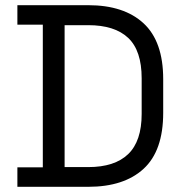

<svg xmlns="http://www.w3.org/2000/svg" viewBox="-20 -720 703 740"><path d="M47 0V-75H145V-625H47V-700H320Q458 -700 533.5 -630Q609 -560 609 -415V-285Q609 -139 533.5 -69.5Q458 0 320 0ZM229 -76H320Q422 -76 474 -126Q526 -176 526 -281V-418Q526 -525 474 -574Q422 -623 320 -623H229Z"/></svg>

Font: Space Grotesk
Style: Regular
Weight: 400
Designer: Florian Karsten
Foundry: Florian Karsten
Version: Version 2.000